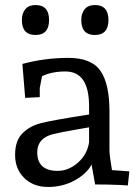

<svg xmlns="http://www.w3.org/2000/svg" viewBox="-20 -733 553 763"><path d="M80 -344 69 -479Q159 -503 251.5 -503Q344 -503 379.5 -451Q415 -399 415 -291V-137Q415 -114 425 -57L494 -52L488 4L455 2Q409 0 358 0L344 -79Q324 -42 276.5 -16Q229 10 171 10Q113 10 76.5 -25.5Q40 -61 40 -117.5Q40 -174 69 -203Q98 -232 142 -243.5Q186 -255 334 -278V-311Q334 -449 240 -449Q185 -449 147 -430Q138 -385 138 -383V-347ZM128 -128Q128 -54 209 -54Q252 -54 289 -86Q326 -118 334 -167V-227Q329 -226 276.5 -217Q224 -208 191 -200Q128 -184 128 -128ZM121 -713Q175 -713 175 -653.5Q175 -594 121 -594Q67 -594 67 -653Q67 -681 81 -697Q95 -713 121 -713ZM357 -713Q411 -713 411 -653.5Q411 -594 357 -594Q303 -594 303 -653Q303 -681 317 -697Q331 -713 357 -713Z"/></svg>

Font: Andada
Style: Regular
Weight: 400
Designer: Carolina Giovagnoli
Foundry: Carolina Giovagnoli
Version: Version 1.002